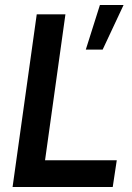

<svg xmlns="http://www.w3.org/2000/svg" viewBox="-20 -743 526 763"><path d="M30 0 126 -686H240L159 -106H444L428 0ZM321 -546 377 -723H471L388 -546Z"/></svg>

Font: Archivo Narrow SemiBold
Style: Italic
Weight: 600
Italic angle: -8°
Designer: Hector Gatti
Foundry: Omnibus-Type
Version: Version 3.002